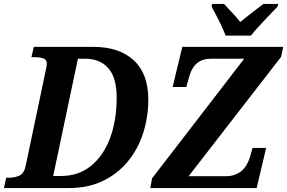

<svg xmlns="http://www.w3.org/2000/svg" viewBox="-42 -951 1452 971"><path d="M-22 0 -11 -52H2Q31 -52 55.5 -62.5Q80 -73 88 -113L188 -589Q191 -602 193 -612Q195 -622 195 -628Q195 -650 176.5 -656Q158 -662 129 -662H117L129 -714H429Q561 -714 634.5 -646Q708 -578 708 -448Q708 -359 682 -278Q656 -197 604.5 -134.5Q553 -72 478.5 -36Q404 0 307 0ZM267 -61Q355 -61 418 -112Q481 -163 514.5 -252.5Q548 -342 548 -457Q548 -559 505.5 -606.5Q463 -654 389 -654H352L227 -61ZM718 0 727 -49 1193 -654H1024Q941 -654 916 -567L900 -511H831L880 -714H1390L1380 -664L912 -60H1101Q1145 -60 1176.5 -84Q1208 -108 1225 -166L1235 -203H1304L1256 0ZM1099 -771Q1091 -792 1078.5 -819Q1066 -846 1052 -872.5Q1038 -899 1028 -918L1031 -931H1091Q1107 -914 1132 -887Q1157 -860 1173 -840Q1198 -860 1233 -887.5Q1268 -915 1290 -931H1365L1362 -918Q1344 -899 1319.5 -873.5Q1295 -848 1270.5 -821.5Q1246 -795 1227 -771Z"/></svg>

Font: Noto Serif SemiCondensed
Style: Bold Italic
Weight: 700
Width: 4
Italic angle: -12°
Designer: Monotype Design Team
Foundry: Monotype Imaging Inc.
Version: Version 2.014